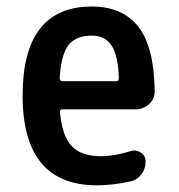

<svg xmlns="http://www.w3.org/2000/svg" viewBox="-20 -550 540 580"><path d="M257.8 -442.4Q210 -442.4 187.5 -414.6Q165 -386.7 160.2 -314.5Q160.2 -305.7 168 -304.7H331.1Q338.9 -304.7 338.9 -314.5Q336.9 -382.8 316.9 -412.6Q296.9 -442.4 257.8 -442.4ZM272.5 9.8Q48.8 9.8 48.3 -260.3Q47.9 -530.3 257.8 -530.3Q349.6 -530.3 397.5 -469.7Q445.3 -409.2 447.3 -276.4Q448.2 -252 430.7 -235.8Q413.1 -219.7 388.7 -219.7H168Q161.1 -219.7 161.1 -210.9Q168 -137.7 197.3 -107.9Q226.6 -78.1 285.2 -78.1Q325.2 -78.1 376 -93.8Q391.6 -98.6 405.8 -88.9Q419.9 -79.1 419.9 -61.5Q419.9 -40 406.7 -22.9Q393.6 -5.9 374 -2Q320.3 9.8 272.5 9.8Z"/></svg>

Font: Rounded Mgen+ 1m medium
Style: Regular
Weight: 500
Designer: [Source Han Sans]
Ryoko NISHIZUKA  (kana & ideographs); Paul D. Hunt (Latin, Greek & Cyrillic); Wenlong ZHANG  (bopomofo
Version: Version 1.059.20150602